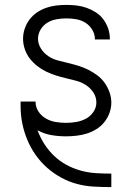

<svg xmlns="http://www.w3.org/2000/svg" viewBox="-20 -548 540 783"><path d="M433 215Q398 215 362.5 213Q327 211 293.5 202Q260 193 229 176Q198 159 172 136Q146 113 125.5 84Q105 55 91.5 22.5Q78 -10 71 -44.5Q64 -79 64 -114Q64 -119 64 -124Q64 -129 64 -134H125Q125 -134 125 -133.5Q125 -133 125 -132Q125 -111 137 -93Q149 -75 167.5 -64.5Q186 -54 207 -50.5Q228 -47 249 -47Q270 -47 290.5 -50.5Q311 -54 329.5 -63.5Q348 -73 360.5 -91Q373 -109 373 -130Q373 -152 361 -170.5Q349 -189 330.5 -201Q312 -213 291 -218.5Q270 -224 249 -229Q228 -234 207.5 -240.5Q187 -247 167.5 -256.5Q148 -266 131 -279.5Q114 -293 101 -310Q88 -327 81 -348Q74 -369 74 -390Q74 -411 81 -431.5Q88 -452 100.5 -468.5Q113 -485 130.5 -497Q148 -509 168 -516Q188 -523 209 -525.5Q230 -528 251 -528Q272 -528 293 -525.5Q314 -523 333.5 -516Q353 -509 371 -497.5Q389 -486 401.5 -469Q414 -452 421 -432Q428 -412 428 -391Q428 -390 428 -389Q428 -388 428 -387H367Q367 -388 367 -388.5Q367 -389 367 -389Q367 -409 356 -427Q345 -445 328 -455.5Q311 -466 291 -469.5Q271 -473 251 -473Q231 -473 211 -469.5Q191 -466 174 -456Q157 -446 146 -428Q135 -410 135 -390Q135 -369 147 -350Q159 -331 177 -319Q195 -307 216 -301.5Q237 -296 258 -291Q279 -286 300 -279.5Q321 -273 340 -263.5Q359 -254 376.5 -241Q394 -228 406.5 -210.5Q419 -193 426.5 -172Q434 -151 434 -130Q434 -108 426.5 -87.5Q419 -67 405.5 -50Q392 -33 373.5 -21.5Q355 -10 334.5 -3.5Q314 3 292 5.5Q270 8 249 8Q219 8 189.5 3Q160 -2 133 -17Q144 13 161 39.5Q178 66 200.5 87.5Q223 109 250.5 124Q278 139 308.5 147.5Q339 156 370 158Q401 160 433 160H434V215Z"/></svg>

Font: Iosevka SS04 Light
Style: Regular
Weight: 300
Monospace: yes
Designer: Belleve Invis
Foundry: Belleve Invis
Version: Version 19.0.0; ttfautohint (v1.8.4)